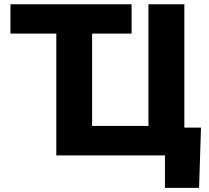

<svg xmlns="http://www.w3.org/2000/svg" viewBox="-20 -748 1004 924"><path d="M30.3 -586.4V-727.5H613.3V-586.4ZM867.2 0H251V-727.5H423.3V-142.1H694.3V-727.5H867.2ZM773.9 156.2V0H729.5V-133.8H947.3L938 156.2Z"/></svg>

Font: Inter 17pt ExtraBold
Style: Regular
Weight: 800
Version: Version 4.001;git-66647c0bb